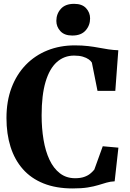

<svg xmlns="http://www.w3.org/2000/svg" viewBox="-20 -994 694 1024"><path d="M367.5 11Q278.5 11 212 -15.8Q145.5 -42.5 101.8 -92.2Q58 -142 36.2 -211Q14.5 -280 14.5 -364.5Q14.5 -454.5 41.5 -526Q68.5 -597.5 117.5 -648Q166.5 -698.5 233 -725.2Q299.5 -752 379 -752Q419 -752 450.2 -748.2Q481.5 -744.5 507.5 -739.5Q533.5 -734.5 558.5 -730.8Q583.5 -727 611 -726L595 -509.5H500L470 -660Q465 -669 453 -677.5Q441 -686 421.8 -691.8Q402.5 -697.5 375 -697.5Q322 -697.5 283 -662.8Q244 -628 223 -557.5Q202 -487 202 -379Q202 -310 212.2 -248.8Q222.5 -187.5 244 -141.8Q265.5 -96 299.5 -69.8Q333.5 -43.5 380.5 -43.5Q409 -43.5 429 -50.5Q449 -57.5 462 -68.5Q475 -79.5 483 -89.5L528 -214L611.5 -206.5L591.5 -27Q568.5 -26 548.2 -20Q528 -14 504.2 -6.8Q480.5 0.5 447.8 5.8Q415 11 367.5 11ZM365 -804.5Q323.5 -804.5 302 -828Q280.5 -851.5 280.5 -882.5Q280.5 -920 304.5 -946.8Q328.5 -973.5 375 -973.5H376Q418 -973.5 439.2 -950.2Q460.5 -927 460.5 -896Q460.5 -858.5 436.5 -831.5Q412.5 -804.5 366 -804.5Z"/></svg>

Font: Merriweather 60pt ExtraBold
Style: Regular
Weight: 800
Version: Version 2.100